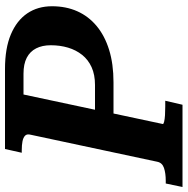

<svg xmlns="http://www.w3.org/2000/svg" viewBox="-38 -739 750 768"><g transform="rotate(-90 337.0 -355.0)"><path d="M318 -69 302 0H-27L-13 -67H-2Q28 -67 49 -74Q70 -81 74 -101L182 -607Q186 -622 178.5 -629.5Q171 -637 156 -640Q141 -643 120 -643H110L125 -710H445Q528 -710 583.5 -686.5Q639 -663 667.5 -621Q696 -579 696 -522Q696 -466 676 -421Q656 -376 617 -343.5Q578 -311 521.5 -293.5Q465 -276 392 -276H267L225 -79Q224 -76 234 -73.5Q244 -71 260 -70Q276 -69 295 -69ZM540 -527Q540 -561 527.5 -585.5Q515 -610 490 -623Q465 -636 426 -636H343L282 -350H381Q422 -350 452 -363.5Q482 -377 501.5 -401.5Q521 -426 530.5 -458Q540 -490 540 -527Z"/></g></svg>

Font: Roboto Serif 20pt SemiBold
Style: Italic
Weight: 600
Italic angle: -10°
Version: Version 1.007